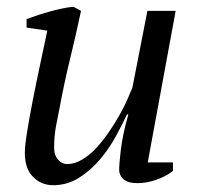

<svg xmlns="http://www.w3.org/2000/svg" viewBox="-20 -532 582 564"><path d="M488 -55V-30Q468 -14 439.5 -4Q411 6 384 6Q355 6 342.5 -6Q330 -18 330 -32Q330 -50 335 -92.5Q340 -135 357 -196H353Q340 -168 320.5 -132Q301 -96 274 -64Q247 -32 212.5 -10Q178 12 136 12Q101 12 77 -12.5Q53 -37 53 -82Q53 -104 60 -147Q67 -190 77 -241Q87 -292 98.5 -345.5Q110 -399 119 -442L58 -451V-476Q74 -482 92.5 -488Q111 -494 129.5 -499Q148 -504 165 -507.5Q182 -511 196 -512L218 -500Q202 -425 185.5 -357.5Q169 -290 155 -215Q150 -191 144.5 -161.5Q139 -132 139 -97Q139 -76 150.5 -63Q162 -50 177 -50Q199 -50 221 -63Q243 -76 262.5 -97Q282 -118 299.5 -143.5Q317 -169 331 -194Q345 -219 354.5 -240.5Q364 -262 369 -275L413 -500H496L414 -55Z"/></svg>

Font: PTSerifItalic
Style: Italic
Weight: 400
Italic angle: -12°
Designer: A.Korolkova, O.Umpeleva, V.Yefimov
Foundry: ParaType Ltd
Version: Version 1.000W OFL